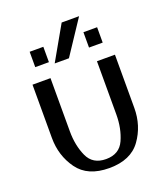

<svg xmlns="http://www.w3.org/2000/svg" viewBox="-140 -851 836 963"><g transform="rotate(-20 278.0 -369.0)"><path d="M58 -226Q58 -131 110.5 -58Q163 15 278 15Q393 15 445.5 -58Q498 -131 498 -226V-510H402V-226Q402 -151 375.5 -92Q349 -33 278 -33Q207 -33 180.5 -92Q154 -151 154 -226V-510H58ZM395 -753H302L199 -572H275ZM388 -588H461V-670H388ZM101 -588H174V-670H101Z"/></g></svg>

Font: LXGW Marker Gothic
Style: Regular
Weight: 400
Version: Version 1.001